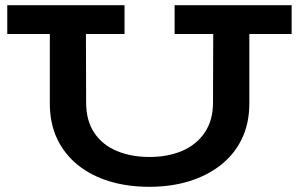

<svg xmlns="http://www.w3.org/2000/svg" viewBox="-20 -706 1152 740"><path d="M556 14Q471 14 401 -7.5Q331 -29 279.5 -70.5Q228 -112 200 -171.5Q172 -231 172 -308V-626H311L312 -310Q312 -241 343.5 -194Q375 -147 430.5 -124Q486 -101 556 -101Q627 -101 682 -124.5Q737 -148 769 -195Q801 -242 801 -311L802 -626H941V-308Q941 -231 912.5 -171.5Q884 -112 831.5 -70.5Q779 -29 709 -7.5Q639 14 556 14ZM8 -575V-686H460V-575ZM653 -575V-686H1104V-575Z"/></svg>

Font: BioRhyme SemiExpanded
Style: Bold
Weight: 700
Width: 6
Designer: Aoife Mooney
Foundry: Aoife Mooney Type
Version: Version 1.600;gftools[0.9.33]